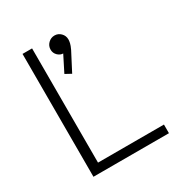

<svg xmlns="http://www.w3.org/2000/svg" viewBox="-161 -803 877 923"><g transform="rotate(-30 278.0 -341.0)"><path d="M93 0V-682H146V0ZM127 0V-48H512V0ZM252 -480 219 -498 271 -601 290 -605Q287 -597 280.5 -591.5Q274 -586 264 -586Q247 -586 233.5 -599.5Q220 -613 220 -632Q220 -653 235 -667.5Q250 -682 270 -682Q290 -682 304.5 -667.5Q319 -653 319 -632Q319 -624 316.5 -612.5Q314 -601 305 -582Z"/></g></svg>

Font: Outfit Thin ExtraLight
Style: Regular
Weight: 250
Version: Version 1.100;gftools[0.9.27]